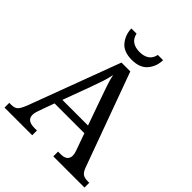

<svg xmlns="http://www.w3.org/2000/svg" viewBox="-246 -1053 1197 1197"><g transform="rotate(45 352.5 -454.0)"><path d="M0 0V-42H19Q48 -42 62.5 -57Q77 -72 95 -120L317 -714H395L621 -95Q632 -64 647.5 -53Q663 -42 692 -42H705V0H430V-42H453Q513 -42 513 -90Q513 -98 511 -107Q509 -116 505 -127L465 -239H202L164 -134Q155 -110 155 -91Q155 -42 221 -42H244V0ZM221 -289H447L385 -464Q369 -508 356 -547Q343 -586 335 -622Q328 -586 317 -553Q306 -520 289 -473ZM350 -771Q279 -771 245.5 -811.5Q212 -852 210 -908H256Q264 -872 288.5 -856Q313 -840 350 -840Q387 -840 411.5 -856Q436 -872 444 -908H490Q489 -852 455 -811.5Q421 -771 350 -771Z"/></g></svg>

Font: Noto Serif Old Uyghur
Style: Regular
Weight: 400
Designer: Lewis McGuffie
Foundry: Google LLC
Version: Version 1.003; ttfautohint (v1.8.4.7-5d5b)